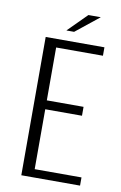

<svg xmlns="http://www.w3.org/2000/svg" viewBox="-82 -761 509 808"><g transform="rotate(10 172.0 -356.5)"><path d="M68 0V-591H319V-555H119V-329H276V-291H119V-35H319V0ZM149 -633 229 -713H282L182 -633Z"/></g></svg>

Font: Alumni Sans Thin Light
Style: Regular
Weight: 300
Version: Version 1.018